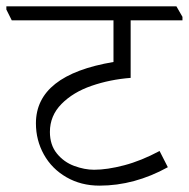

<svg xmlns="http://www.w3.org/2000/svg" viewBox="-49 -654 594 604"><path d="M525 -601V-590H362V-409Q297 -404 239 -384Q181 -364 144.5 -327Q108 -290 108 -239Q108 -198 130 -171Q152 -144 184.5 -132Q217 -120 247 -120Q288 -120 341.5 -134Q395 -148 453 -179L479 -128Q374 -70 264 -70Q206 -70 160 -96.5Q114 -123 89 -168Q64 -213 64 -266Q64 -418 308 -459V-590H-12L-29 -624V-634H506Z"/></svg>

Font: Martel UltraLight
Style: Regular
Weight: 250
Designer: Dan Reynolds
Foundry: Dan Reynolds
Version: Version 1.001; ttfautohint (v1.1) -l 5 -r 5 -G 72 -x 0 -D la